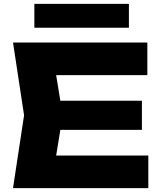

<svg xmlns="http://www.w3.org/2000/svg" viewBox="-20 -969 834 989"><path d="M711 -450V-300H162V-450ZM303 -375 254 -74 170 -168H744V0H47L104 -375L47 -750H739V-582H170L254 -676ZM157 -826V-949H644V-826Z"/></svg>

Font: Unbounded
Style: Bold
Weight: 700
Designer: Luke Prowse, Jean-Baptiste Morizot, Fátima Lázaro, Florian Runge
Foundry: NaN
Version: Version 1.700